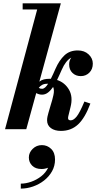

<svg xmlns="http://www.w3.org/2000/svg" viewBox="-20 -770 591 1144"><path d="M151.9 168.2Q151.9 139.4 174.7 117Q197.5 94.6 229.5 94.6Q261.9 94.6 284.9 117.2Q307.9 139.8 307.9 180.2Q307.9 218.6 290.1 250.4Q272.3 282.2 242.7 305.4Q213.1 328.6 176.9 341.2Q140.7 353.8 103.9 353.8V324.2Q133.9 324.2 166.3 312.8Q198.7 301.4 225.7 280.2Q252.7 259 266.7 229.4Q247.5 237 227.9 237Q191.5 237 171.7 217Q151.9 197 151.9 168.2ZM518.5 -153Q486.5 -67 445 -28.5Q403.5 10 343 10Q306 10 283.2 -6.8Q260.5 -23.5 260.5 -53.5Q260.5 -64 263 -75.8Q265.5 -87.5 268.5 -97.5L283 -147Q291.5 -173 298.2 -203Q305 -233 296.5 -252Q283 -232 266.5 -219Q250 -206 230.5 -206Q212 -206 196 -215.5Q194.5 -210.5 192.5 -203.5L136.5 0H10L201.5 -713.5H115V-750H342.5L214.5 -283.5Q227 -293.5 242 -297Q257 -300.5 274.5 -300.5Q279 -300.5 283 -300.5Q290 -314 296.8 -329.2Q303.5 -344.5 310.5 -360Q333 -411 364 -440.2Q395 -469.5 443.5 -469.5Q483 -469.5 508 -446Q533 -422.5 533 -391Q533 -357.5 512.2 -337Q491.5 -316.5 461.5 -316.5Q431.5 -316.5 411.8 -335.5Q392 -354.5 392 -386.5Q392 -409 404.5 -426.5Q371.5 -409 347.5 -353.5Q341 -339 334.2 -323.8Q327.5 -308.5 320 -293.5Q366 -278.5 391 -235.8Q416 -193 400 -131L387 -78Q386 -74 385.8 -70.8Q385.5 -67.5 385.5 -66Q385.5 -53 401.5 -53Q418 -53 436.2 -75Q454.5 -97 483 -165ZM262 -271Q243 -271 230.8 -264Q218.5 -257 211 -246.5Q218.5 -241 230.5 -241Q240 -241 249 -249Q258 -257 266.5 -271Q264.5 -271 262 -271Z"/></svg>

Font: Bodoni* 06pt
Style: Bold Italic
Weight: 700
Italic angle: -13°
Version: Version 2.3